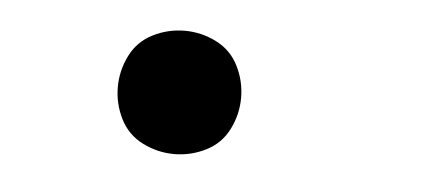

<svg xmlns="http://www.w3.org/2000/svg" viewBox="-28 -191 555 242"><g transform="rotate(5 250.0 -70.0)"><path d="M198 8Q177 8 158 -1.5Q139 -11 129.5 -30Q120 -49 120 -70Q120 -91 129.5 -110Q139 -129 158 -138.5Q177 -148 198 -148Q219 -148 238 -138.5Q257 -129 266.5 -110Q276 -91 276 -70Q276 -49 266.5 -30Q257 -11 238 -1.5Q219 8 198 8Z"/></g></svg>

Font: Iosevka SS08
Style: Italic
Weight: 400
Italic angle: -10°
Monospace: yes
Designer: Belleve Invis
Foundry: Belleve Invis
Version: 2.1.0; ttfautohint (v1.8.2)